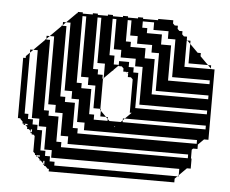

<svg xmlns="http://www.w3.org/2000/svg" viewBox="-43 -553 728 609"><g transform="rotate(5 321.0 -248.0)"><path d="M473 -468H405V-456H453V-444H473ZM497 -396V-420H485V-396ZM425 -420H357V-408H405V-396H425ZM449 -348V-372H437V-348ZM401 -324V-348H357V-344H373V-328H389V-324ZM401 -300V-324H389V-300ZM401 -276V-300H389V-276ZM401 -252V-276H389V-252ZM257 -252V-276H213V-264H245V-252ZM401 -252H389V-228H401ZM209 -204V-228H165V-216H197V-204ZM617 -228H389V-216H617ZM281 -300H279L281 -302V-324H261V-312H277V-300H279V-204H281V-198L299 -180H305V-174L311 -168H347L353 -174V-180H359L353 -174V-168H617V-180H359L379 -200H373V-306L367 -312H357V-322L355 -324H353V-326L351 -328H341V-338L335 -344H325V-360H357V-348H377V-372H309V-348H325V-346L309 -330V-328H307L281 -302ZM261 -168H305V-174L299 -180H261ZM161 -156V-180H117V-168H149V-156ZM53 -152H69V-136H85V-132H89V-156H53ZM329 -150 331 -152H327ZM53 -136H43L47 -132H53ZM593 -132H213V-120H593ZM113 -108V-132H85V-120H101V-108ZM569 -84H165V-72H569ZM101 -40H89L93 -36H101ZM425 -492H389V-472H405V-468H425ZM353 -468V-492H341V-468ZM305 -468V-492H293V-468ZM257 -468V-492H245V-468ZM209 -468V-492H197V-468ZM353 -468H341V-444H353ZM305 -444V-468H293V-444ZM257 -444V-468H245V-444ZM209 -444V-468H197V-444ZM545 -420V-434L535 -444H533V-420ZM497 -420V-444H453V-424H485V-420ZM377 -444H341V-424H357V-420H377ZM305 -420V-444H293V-420ZM257 -420V-444H245V-420ZM209 -420V-444H197V-420ZM161 -420V-444H149V-420ZM545 -396V-420H533V-396ZM305 -420H293V-396H305ZM257 -396V-420H245V-396ZM209 -396V-420H197V-396ZM161 -396V-420H149V-396ZM545 -396H533V-372H545ZM497 -372V-396H485V-372ZM449 -372V-396H405V-376H437V-372ZM329 -396H293V-376H309V-372H329ZM257 -372V-396H245V-372ZM209 -372V-396H197V-372ZM161 -372V-396H149V-372ZM113 -372V-396H101V-372ZM533 -360H617V-362L607 -372H533ZM497 -348V-372H485V-348ZM257 -372H245V-348H257ZM209 -348V-372H197V-348ZM161 -348V-372H149V-348ZM113 -348V-372H101V-348ZM497 -348H485V-324H497ZM449 -324V-348H437V-324ZM281 -324V-348H245V-328H261V-324ZM209 -324V-348H197V-324ZM161 -324V-348H149V-324ZM113 -324V-348H101V-324ZM357 -328H353V-326L355 -324H357ZM485 -312H617V-324H485ZM449 -300V-324H437V-300ZM209 -324H197V-300H209ZM161 -300V-324H149V-300ZM113 -300V-324H101V-300ZM449 -300H437V-276H449ZM233 -300H197V-280H213V-276H233ZM161 -276V-300H149V-276ZM113 -276V-300H101V-276ZM437 -264H617V-276H437ZM161 -276H149V-252H161ZM113 -252V-276H101V-252ZM257 -228V-252H245V-228ZM185 -252H149V-232H165V-228H185ZM113 -228V-252H101V-228ZM257 -228H245V-204H257ZM113 -228H101V-204H113ZM279 -200V-204H245V-184H261V-180H281V-198ZM209 -180V-204H197V-180ZM137 -204H101V-184H117V-180H137ZM209 -180H197V-156H209ZM233 -156H197V-136H213V-132H233ZM161 -132V-156H149V-132ZM161 -132H149V-108H161ZM69 -120H65V-114L69 -110ZM185 -108H149V-88H165V-84H185ZM113 -84V-108H101V-84ZM113 -84H101V-60H113ZM137 -36V-60H101V-56H117V-40H133V-36ZM113 -396V-420H99L133 -454V-456H135L137 -458V-468H147L137 -458V-456H149V-444H161V-468H147L179 -500H181V-504H197V-500H229V-504H245V-500H277V-504H293V-500H325V-504H341V-500H373V-504H389V-500H437V-504H485V-494L491 -488H501V-478L507 -472H517V-462L523 -456H533V-446L535 -444H545V-434L571 -408H581V-398L607 -372H617V-362L619 -360H629V-136H615L597 -118V-104H583L579 -100V-72H581V-40H569L545 -16V-12H541L545 -16V-36H133V-24H149V-12H541L533 -4V8H133V0H129L121 -8H117V-12H113V-16L105 -24H101V-28L93 -36H89V-40H85V-44L79 -50V-100L75 -104H69V-108H65V-114L59 -120H53V-126L47 -132H41V-136H37V-142L29 -150V-152H21V-344H29V-350L41 -362V-372H51L41 -362V-168H53V-156H65V-372H51L85 -406V-408H87L89 -410V-420H99L89 -410V-408H101V-396ZM117 -24H113V-16L117 -12Z"/></g></svg>

Font: Rubik Broken Fax
Style: Regular
Weight: 400
Designer: Hubert and Fischer, NaN
Foundry: Hubert and Fischer, NaN
Version: Version 2.201